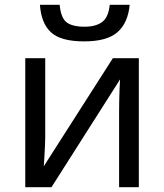

<svg xmlns="http://www.w3.org/2000/svg" viewBox="-20 -778 683 798"><path d="M519 -758Q512 -683 468.5 -644.5Q425 -606 330 -606Q232 -606 191.5 -644Q151 -682 146 -758H228Q233 -704 256.5 -685.5Q280 -667 332 -667Q378 -667 404.5 -686.5Q431 -706 436 -758ZM168 -209Q168 -197 167 -173Q166 -149 164.5 -125Q163 -101 162 -87L449 -536H557V0H475V-316Q475 -332 475.5 -358Q476 -384 477 -409.5Q478 -435 479 -448L194 0H85V-536H168Z"/></svg>

Font: Noto Sans
Style: Regular
Weight: 400
Designer: Monotype Design Team
Foundry: Monotype Imaging Inc.
Version: Version 2.007